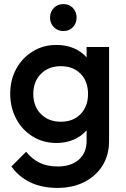

<svg xmlns="http://www.w3.org/2000/svg" viewBox="-20 -710 615 940"><path d="M256 -10Q192 -10 140.5 -41.5Q89 -73 59.5 -128Q30 -183 30 -251Q30 -319 59.5 -373Q89 -427 140.5 -458.5Q192 -490 256 -490Q303 -490 341 -474Q379 -458 404 -429V-480H514V-20Q514 49 482 100.5Q450 152 393 181Q336 210 261 210Q185 210 128 182.5Q71 155 36 105L108 33Q137 69 174 87Q211 105 263 105Q328 105 366 71.5Q404 38 404 -20V-72Q379 -43 341 -26.5Q303 -10 256 -10ZM278 -114Q338 -114 374.5 -151.5Q411 -189 411 -250Q411 -312 374.5 -349Q338 -386 278 -386Q218 -386 180.5 -348.5Q143 -311 143 -250Q143 -189 180.5 -151.5Q218 -114 278 -114ZM290 -558Q262 -558 243.5 -577Q225 -596 225 -624Q225 -652 243.5 -671Q262 -690 290 -690Q319 -690 337 -671Q355 -652 355 -624Q355 -596 337 -577Q319 -558 290 -558Z"/></svg>

Font: Outfit Medium
Style: Regular
Weight: 500
Designer: Rodrigo Fuenzalida
Foundry: fragTYPE
Version: Version 1.100; ttfautohint (v1.8.4.7-5d5b);gftools[0.9.27]